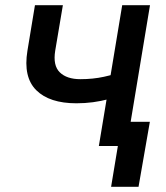

<svg xmlns="http://www.w3.org/2000/svg" viewBox="-20 -559 637 735"><path d="M272.5 -163.6Q169.4 -163.6 118.9 -213.6Q68.4 -263.7 85 -364.7L113.8 -539.1H220.7L191.4 -365.2Q182.1 -308.1 209 -282Q235.8 -255.9 287.6 -255.9Q335.9 -255.9 377.9 -265.1Q419.9 -274.4 465.3 -289.6L450.2 -196.8Q423.8 -187 395.3 -179.4Q366.7 -171.9 335.9 -167.7Q305.2 -163.6 272.5 -163.6ZM358.4 0 447.8 -539.1H554.2L464.8 0ZM405.3 156.2 431.2 0H392.6L407.7 -92.8H553.7L510.3 156.2Z"/></svg>

Font: Inter 18pt Medium
Style: Italic
Weight: 500
Italic angle: -9.3988°
Designer: Rasmus Andersson
Foundry: rsms
Version: Version 4.001;git-66647c0bb